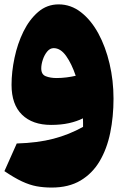

<svg xmlns="http://www.w3.org/2000/svg" viewBox="-20 -553 556 868"><path d="M213.9 294.9Q177.2 294.9 145.5 289.1Q113.8 283.2 79.3 267.1Q44.9 251 0 220.7L55.7 95.7Q150.9 92.8 221.7 74.2Q292.5 55.7 355.5 20.5Q355.5 11.2 355.5 1.7Q355.5 -7.8 355 -18.1Q328.1 -4.4 292 3.7Q255.9 11.7 210.9 11.7Q127 11.7 79.6 -34.4Q32.2 -80.6 32.2 -169.4Q32.2 -228 45.7 -291.7Q59.1 -355.5 85.9 -410.2Q112.8 -464.8 152.6 -499Q192.4 -533.2 245.1 -533.2Q300.3 -533.2 345.9 -497.8Q391.6 -462.4 424.6 -401.9Q457.5 -341.3 475.3 -265.1Q493.2 -189 493.2 -106.9Q493.2 -25.4 478.3 47.4Q463.4 120.1 430.4 175.8Q397.5 231.4 344 263.2Q290.5 294.9 213.9 294.9ZM322.3 -210.4Q304.2 -264.2 279.1 -299.8Q253.9 -335.4 222.7 -335.4Q206.1 -335.4 193.4 -320.1Q180.7 -304.7 173.6 -283.2Q166.5 -261.7 166.5 -243.7Q166.5 -216.3 187 -208.3Q207.5 -200.2 235.8 -200.2Q257.8 -200.2 280.8 -203.1Q303.7 -206.1 322.3 -210.4Z"/></svg>

Font: Pinar-FD Black
Style: Regular
Weight: 900
Designer: Amin Abedi
Version: Version 3.000